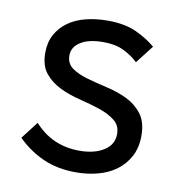

<svg xmlns="http://www.w3.org/2000/svg" viewBox="-60 -505 529 570"><g transform="rotate(10 204.5 -220.0)"><path d="M205 10Q149 10 105.5 -9.5Q62 -29 28 -63L68 -115Q122 -55 204 -55Q249 -55 277.5 -73Q306 -91 306 -123Q306 -149 287.5 -163.5Q269 -178 241 -187.5Q213 -197 180 -205Q147 -213 119 -226.5Q91 -240 72.5 -262.5Q54 -285 54 -324Q54 -356 67 -379.5Q80 -403 102.5 -419Q125 -435 155.5 -442.5Q186 -450 220 -450Q273 -450 308 -433.5Q343 -417 366 -397L324 -343Q305 -361 280 -373Q255 -385 219 -385Q175 -385 150.5 -369.5Q126 -354 126 -329Q126 -304 144.5 -291Q163 -278 191 -270Q219 -262 252 -254.5Q285 -247 313 -233.5Q341 -220 359.5 -196Q378 -172 378 -130Q378 -95 364 -68.5Q350 -42 326.5 -24.5Q303 -7 271.5 1.5Q240 10 205 10Z"/></g></svg>

Font: Tilda Sans
Style: Regular
Weight: 400
Designer: ParaType Ltd
Foundry: ParaType Ltd
Version: Version 1.009